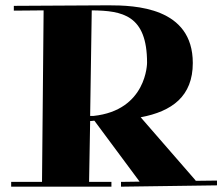

<svg xmlns="http://www.w3.org/2000/svg" viewBox="-20 -698 836 722"><path d="M435 4 796 -1V-19L714 -18L716 -19L509 -257C627 -279 705 -336 705 -461C705 -671 488 -678 388 -678C388 -678 321 -678 32 -676V-658C75 -658 110 -659 144 -659L138 -14H22V4H399V-14H315L319 -243C323 -243 327 -243 332 -244H335L505 -15L435 -14ZM533 -462C533 -462 533 -283 331 -262H319L325 -659C441 -658 533 -641 533 -462Z"/></svg>

Font: Purple Purse
Style: Regular
Weight: 400
Designer: Astigmatic (AOETI)
Foundry: Astigmatic (AOETI)
Version: Version 1.000